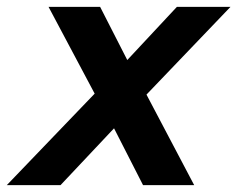

<svg xmlns="http://www.w3.org/2000/svg" viewBox="-78 -541 694 561"><path d="M-58.2 0 198.6 -267.4 63.8 -521H214.5L293.9 -365.6L438.9 -521H595.5L350 -264.6L489.4 0H340L255.2 -166.1L98.8 0Z"/></svg>

Font: Red Hat Display
Style: Italic
Weight: 300
Italic angle: -12°
Designer: Pentagram, MCKL
Foundry: Pentagram, MCKL
Version: Version 1.023